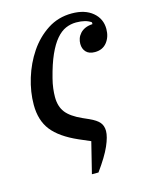

<svg xmlns="http://www.w3.org/2000/svg" viewBox="-106 -597 629 819"><g transform="rotate(-15 208.5 -187.5)"><path d="M231 18 180 -4Q103 -38 68.5 -82Q34 -126 34 -195Q34 -252 52 -311Q70 -370 103 -419Q136 -468 183.5 -499Q231 -530 291 -530Q349 -530 383 -501.5Q417 -473 417 -428Q417 -393 398 -369Q379 -345 345 -345Q319 -345 306 -359Q293 -373 293 -395Q293 -407 297 -418.5Q301 -430 310 -440Q319 -450 332.5 -456Q346 -462 365 -463V-471Q342 -488 299 -488Q275 -488 253 -478.5Q231 -469 211 -445.5Q191 -422 173.5 -383Q156 -344 141 -285Q135 -262 132.5 -241.5Q130 -221 130 -204Q130 -162 150.5 -135.5Q171 -109 220 -87L247 -75Q278 -61 290.5 -46Q303 -31 303 -8Q303 17 285.5 57Q268 97 226 155H197Z"/></g></svg>

Font: IBM Plex Serif Text
Style: Italic
Weight: 450
Italic angle: -14°
Designer: Mike Abbink, Paul van der Laan, Pieter van Rosmalen
Foundry: Bold Monday
Version: Version 3.001